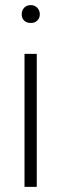

<svg xmlns="http://www.w3.org/2000/svg" viewBox="-20 -732 239 752"><path d="M101 -712Q116 -712 126 -701.5Q136 -691 136 -676Q136 -662 126.5 -652Q117 -642 101 -642Q84 -642 74.5 -651.5Q65 -661 65 -676Q65 -691 74.5 -701.5Q84 -712 101 -712ZM76 -521H124V0H76Z"/></svg>

Font: Freesentation 2 ExtraLight
Style: Regular
Weight: 260
Designer: glyphs from Roboto by Christian Robertson / Hangul glyphs from Noto Sans CJK(Source Han Sans) by Jang Soo-young and Kang
Foundry: PT&
Version: Version 2.001